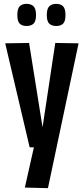

<svg xmlns="http://www.w3.org/2000/svg" viewBox="-20 -765 431 997"><path d="M109 209 156 0H134L7 -540L131 -542L201 -104L267 -542L388 -540L229 212ZM272 -630Q249 -630 236 -642Q223 -654 223 -687Q223 -720 236 -732.5Q249 -745 272 -745Q295 -745 307.5 -732.5Q320 -720 320 -687Q320 -654 307.5 -642Q295 -630 272 -630ZM118 -630Q95 -630 82.5 -642Q70 -654 70 -687Q70 -720 82.5 -732.5Q95 -745 118 -745Q141 -745 154 -732.5Q167 -720 167 -687Q167 -654 154 -642Q141 -630 118 -630Z"/></svg>

Font: Georama Condensed SemiBold
Style: Regular
Weight: 600
Width: 3
Designer: Jean-Baptiste Levee
Foundry: Production Type
Version: Version 1.000